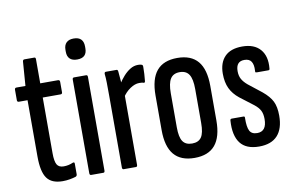

<svg xmlns="http://www.w3.org/2000/svg" viewBox="-73 -808 1450 946"><g transform="rotate(-10 652.5 -335.5)"><path d="M170 6Q115 6 91.5 -26.5Q68 -59 68 -135V-417H25Q16 -417 16 -426V-478Q16 -488 25 -488H70L79 -609Q80 -618 88 -618H137Q144 -618 144 -609V-488H233Q242 -488 242 -478V-426Q242 -417 233 -417H144V-138Q144 -98 153.5 -81.5Q163 -65 187 -65Q200 -65 211.5 -67.5Q223 -70 234 -75Q243 -78 243 -69V-16Q243 -7 235 -4Q222 0 205 3Q188 6 170 6Z M313 0Q305 0 305 -10V-478Q305 -488 313 -488H374Q381 -488 381 -478V-10Q381 0 374 0ZM344 -572Q320 -572 307.5 -584Q295 -596 295 -619V-629Q295 -652 307.5 -664.5Q320 -677 344 -677Q369 -677 381 -664.5Q393 -652 393 -629V-619Q393 -596 381 -584Q369 -572 344 -572Z M476 0Q468 0 468 -10V-366Q468 -407 467.5 -434Q467 -461 465 -476Q464 -488 472 -488H526Q532 -488 533 -478Q535 -459 537 -431Q539 -403 539 -388L544 -378V-10Q544 0 537 0ZM538 -346 533 -417Q545 -436 560.5 -453.5Q576 -471 594.5 -482.5Q613 -494 634 -494Q644 -494 650 -492Q655 -491 656.5 -488Q658 -485 658 -480Q658 -462 657 -444.5Q656 -427 654 -409Q653 -401 647 -402Q642 -404 636.5 -404.5Q631 -405 624 -405Q603 -405 579 -389Q555 -373 538 -346Z M830 6Q761 6 727 -34.5Q693 -75 693 -157V-330Q693 -413 727 -453.5Q761 -494 830 -494Q899 -494 933 -453.5Q967 -413 967 -330V-157Q967 -75 933 -34.5Q899 6 830 6ZM830 -66Q862 -66 876.5 -87Q891 -108 891 -158V-328Q891 -378 876.5 -400.5Q862 -423 830 -423Q798 -423 783.5 -400.5Q769 -378 769 -328V-158Q769 -108 783.5 -87Q798 -66 830 -66Z M1153 6Q1088 6 1059 -32Q1030 -70 1035 -144Q1035 -153 1043 -153H1102Q1109 -153 1108 -145Q1107 -100 1117 -80.5Q1127 -61 1155 -61Q1202 -61 1202 -123Q1202 -149 1193.5 -165.5Q1185 -182 1165 -198L1097 -250Q1067 -274 1052.5 -304.5Q1038 -335 1038 -378Q1038 -433 1067.5 -463.5Q1097 -494 1155 -494Q1215 -494 1245 -459.5Q1275 -425 1269 -364Q1269 -356 1262 -356H1204Q1201 -356 1198.5 -357Q1196 -358 1197 -366Q1199 -395 1189 -411Q1179 -427 1154 -427Q1112 -427 1112 -378Q1112 -355 1121 -338.5Q1130 -322 1149 -306L1215 -254Q1249 -226 1262.5 -198.5Q1276 -171 1276 -127Q1276 -62 1245 -28Q1214 6 1153 6Z"/></g></svg>

Font: Sofia Sans Extra Condensed Medium
Style: Regular
Weight: 500
Version: Version 4.100